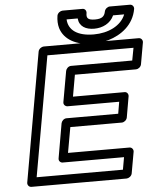

<svg xmlns="http://www.w3.org/2000/svg" viewBox="-62 -975 869 1053"><g transform="rotate(-5 373.0 -449.0)"><path d="M577 -333H292C277 -333 265 -319 263 -308L230 -118C227 -103 239 -93 250 -93H588L576 -25H101L218 -686H692L679 -617H342C327 -617 315 -603 313 -592L283 -423C280 -408 293 -398 304 -398H588ZM593 -283C604 -283 619 -293 622 -308L642 -423C644 -434 637 -448 622 -448H338L359 -567H696C707 -567 722 -577 725 -592L746 -711C748 -722 740 -736 725 -736H202C191 -736 175 -726 172 -711L47 0C45 11 53 25 68 25H592C603 25 619 15 622 0L643 -118C645 -129 637 -143 622 -143H284L309 -283ZM340 -873H401C405 -828 441 -809 487 -809C533 -809 577 -830 596 -873H657C633 -812 562 -778 482 -778C393 -778 343 -813 340 -873ZM496 -859C456 -859 447 -871 452 -898C454 -909 447 -923 432 -923H322C311 -923 295 -913 292 -898C288 -873 289 -850 295 -829C315 -764 382 -728 473 -728C503 -728 532 -732 559 -740C630 -761 699 -811 714 -898C716 -909 708 -923 693 -923H582C571 -923 556 -913 553 -898C548 -872 534 -859 496 -859Z"/></g></svg>

Font: Asimov
Style: WidOuIt
Weight: 500
Designer: Google
Version: Version 2.000980; 2014